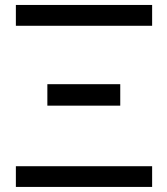

<svg xmlns="http://www.w3.org/2000/svg" viewBox="-20 -736 659 756"><path d="M579 -716.5V-634.5H42.5V-716.5ZM579 -81.5V0H42.5V-81.5ZM166.5 -404.5H453.5V-320H166.5Z"/></svg>

Font: Lato
Style: Regular
Weight: 400
Designer: Lukasz Dziedzic with Adam Twardoch and Botio Nikoltchev
Foundry: tyPoland Lukasz Dziedzic
Version: Version 2.015; 2015-08-06; http://www.latofonts.com/